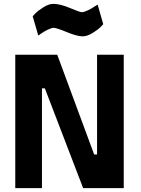

<svg xmlns="http://www.w3.org/2000/svg" viewBox="-20 -973 727 993"><path d="M59 0V-690H276L467 -174H482V-690H620V0H410L212 -516H197V0ZM485 -949 514 -848Q508 -841 497.5 -830.5Q487 -820 459 -802.5Q431 -785 407 -785Q379 -785 325.5 -807Q272 -829 258 -829Q246 -829 226 -819Q206 -809 192 -799L178 -789L149 -889Q155 -896 165.5 -906.5Q176 -917 204 -935Q232 -953 256 -953Q291 -953 342 -931.5Q393 -910 403 -910Q415 -910 435.5 -920Q456 -930 470 -940Z"/></svg>

Font: TitilliumText22L Xb
Style: Bold
Weight: 400
Designer: Campivisivi
Foundry: Campivisivi
Version: 1.000